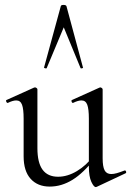

<svg xmlns="http://www.w3.org/2000/svg" viewBox="-20 -750 533 780"><path d="M182 8Q133 8 104.5 -23.5Q76 -55 76 -115V-268Q76 -307 69.5 -324.5Q63 -342 46 -342Q32 -342 12 -332Q8 -331 5.5 -337Q3 -343 7 -344L118 -394Q120 -395 122 -395Q125 -395 128.5 -392.5Q132 -390 132 -387V-148Q132 -89 153 -60.5Q174 -32 216 -32Q254 -32 292.5 -55Q331 -78 360 -117L365 -106Q319 -47 274.5 -19.5Q230 8 182 8ZM397 -387V-107Q397 -73 405 -58Q413 -43 432 -43Q442 -43 454.5 -46.5Q467 -50 485 -57Q490 -59 492 -53.5Q494 -48 490 -46L373 9Q371 10 369 10Q361 10 351 -11.5Q341 -33 341 -73V-268Q341 -307 334.5 -324.5Q328 -342 311 -342Q297 -342 277 -332Q273 -331 271 -337Q269 -343 273 -344L384 -394Q386 -395 387 -395Q390 -395 393.5 -392.5Q397 -390 397 -387ZM317 -476Q319 -474 313.5 -472.5Q308 -471 307 -474L239 -639L170 -474Q169 -471 163.5 -472.5Q158 -474 159 -476L227 -725Q228 -730 238 -730Q248 -730 250 -725Z"/></svg>

Font: Cormorant Light
Style: Regular
Weight: 400
Version: Version 4.000